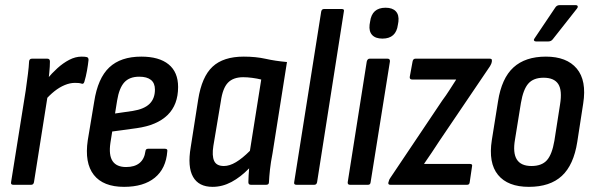

<svg xmlns="http://www.w3.org/2000/svg" viewBox="-20 -718 2308 746"><path d="M32 0Q21 0 23 -10L80 -367Q85 -403 88.5 -430.5Q92 -458 93 -479Q94 -490 104 -490H164Q174 -490 174 -479Q174 -461 171.5 -435Q169 -409 166 -391L168 -364L112 -10Q110 0 101 0ZM154 -327 162 -410Q181 -433 203 -453Q225 -473 249 -485.5Q273 -498 297 -498Q305 -498 309.5 -497.5Q314 -497 318 -496Q324 -494 324 -485Q322 -466 318 -443.5Q314 -421 308 -401Q305 -390 297 -393Q291 -395 285 -395.5Q279 -396 271 -396Q252 -396 231.5 -387.5Q211 -379 191.5 -363.5Q172 -348 154 -327Z M462 8Q381 8 344.5 -38.5Q308 -85 321 -173L346 -323Q360 -414 404.5 -456Q449 -498 529 -498Q598 -498 635 -468Q672 -438 672 -380Q672 -311 631 -271Q590 -231 511 -220L416 -207L409 -163Q402 -115 417.5 -92Q433 -69 470 -69Q503 -69 522 -84.5Q541 -100 545 -130Q546 -140 555 -140H621Q632 -140 630 -130Q625 -63 581.5 -27.5Q538 8 462 8ZM427 -277 496 -287Q540 -294 561 -314.5Q582 -335 582 -370Q582 -395 566.5 -407.5Q551 -420 521 -420Q483 -420 463 -398Q443 -376 435 -327Z M806 8Q752 8 730 -31Q708 -70 721 -146L750 -331Q764 -420 806 -459Q848 -498 927 -498Q974 -498 1012 -489.5Q1050 -481 1095 -477L1039 -123Q1032 -87 1029 -59.5Q1026 -32 1025 -10Q1025 0 1014 0H955Q945 0 945 -10Q945 -23 946 -36.5Q947 -50 948 -64Q915 -30 879.5 -11Q844 8 806 8ZM850 -73Q872 -73 897 -88Q922 -103 951 -132L995 -409Q979 -413 960 -415.5Q941 -418 925 -418Q886 -418 865.5 -396.5Q845 -375 838 -324L809 -151Q803 -113 812 -93Q821 -73 850 -73Z M1132 0Q1121 0 1123 -10L1228 -673Q1230 -683 1239 -683H1308Q1319 -683 1316 -673L1212 -10Q1210 0 1201 0Z M1340 0Q1330 0 1331 -10L1405 -479Q1408 -490 1416 -490H1486Q1496 -490 1495 -479L1420 -10Q1419 0 1410 0ZM1466 -568Q1439 -568 1426 -582Q1413 -596 1416 -622L1418 -634Q1425 -688 1478 -688Q1505 -688 1518 -674Q1531 -660 1528 -634L1526 -622Q1519 -568 1466 -568Z M1497 0Q1487 0 1489 -9L1490 -12Q1492 -21 1496 -26L1698 -327Q1713 -347 1726 -367.5Q1739 -388 1752 -408V-409Q1733 -409 1714.5 -409Q1696 -409 1677 -409H1582Q1571 -409 1572 -419L1583 -479Q1585 -490 1594 -490H1883Q1893 -490 1891 -481V-478Q1890 -471 1884 -461L1687 -170Q1673 -148 1658 -126Q1643 -104 1628 -82V-81Q1647 -81 1664.5 -81Q1682 -81 1702 -81H1806Q1817 -81 1814 -71L1805 -10Q1804 0 1795 0Z M2035 8Q1953 8 1915 -38.5Q1877 -85 1891 -174L1915 -324Q1929 -414 1975 -456Q2021 -498 2101 -498Q2182 -498 2221 -451.5Q2260 -405 2246 -316L2223 -167Q2209 -77 2163 -34.5Q2117 8 2035 8ZM2045 -73Q2085 -73 2105 -95.5Q2125 -118 2134 -171L2156 -312Q2165 -367 2149 -391.5Q2133 -416 2092 -416Q2053 -416 2033 -393.5Q2013 -371 2004 -318L1981 -176Q1972 -124 1988 -98.5Q2004 -73 2045 -73ZM2062 -557Q2057 -557 2055 -560.5Q2053 -564 2057 -569L2137 -688Q2143 -698 2154 -698H2217Q2223 -698 2224.5 -694Q2226 -690 2222 -685L2129 -567Q2122 -557 2111 -557Z"/></svg>

Font: Sofia Sans Condensed SemiBold
Style: Italic
Weight: 600
Italic angle: -9°
Version: Version 4.100